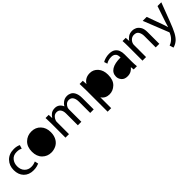

<svg xmlns="http://www.w3.org/2000/svg" viewBox="292 -1799 3325 3325"><g transform="rotate(-45 1954.0 -137.0)"><path d="M403.3 -83 418 -16.6C406.2 -11.4 388.3 -5.5 364.3 1C340.2 7.5 311.8 10.7 279.3 10.7C206.4 10.7 147.8 -11.7 103.5 -56.6C59.9 -102.2 38.1 -162.1 38.1 -236.3C38.1 -310.5 61.5 -372.1 108.4 -420.9C155.9 -469.7 219.1 -494.1 297.9 -494.1C323.9 -494.1 347.7 -491.5 369.1 -486.3C391.3 -480.5 408.2 -474.3 419.9 -467.8C410.8 -437.8 404.3 -415.7 400.4 -401.4C389.3 -406.6 375.7 -411.8 359.4 -417C342.4 -421.5 321.9 -423.8 297.9 -423.8C242.5 -423.8 200.2 -405.9 170.9 -370.1C141.6 -334.3 127 -291.3 127 -241.2C127 -185.2 142.9 -141 174.8 -108.4C206.7 -75.8 246.7 -59.6 294.9 -59.6C319.7 -59.6 340.8 -62.2 358.4 -67.4C375.3 -72.6 390.3 -77.8 403.3 -83Z M726.6 -494.1C795.6 -494.1 851.6 -471 894.5 -424.8C937.5 -379.2 959 -319.7 959 -246.1C959 -214.8 955.4 -186.5 948.2 -161.1C941.1 -135.7 931.3 -113.3 918.9 -93.8C896.2 -57.9 866.5 -31.6 830.1 -14.6C793 2.3 755.5 10.7 717.8 10.7C653.3 10.7 598.6 -11.4 553.7 -55.7C508.8 -100.6 486.3 -161.5 486.3 -238.3C486.3 -318.4 509.8 -381.2 556.6 -426.8C603.5 -471.7 660.2 -494.1 726.6 -494.1Z M1070.3 0V-352.5C1070.3 -378.6 1069.7 -402 1068.4 -422.9L1066.4 -484.4H1143.6L1147.5 -405.3H1150.4C1163.4 -428.1 1182 -448.6 1206.1 -466.8C1230.1 -485 1262.4 -494.1 1302.7 -494.1C1335.3 -494.1 1363.6 -485 1387.7 -466.8C1411.1 -448.6 1428.4 -425.5 1439.5 -397.5H1441.4C1448.6 -411.1 1457 -423.2 1466.8 -433.6C1476.6 -444 1486.3 -452.8 1496.1 -460C1510.4 -471 1526 -479.5 1543 -485.4C1559.2 -491.2 1579.1 -494.1 1602.5 -494.1C1623.4 -494.1 1646.2 -488.6 1670.9 -477.5C1695.6 -467.1 1716.1 -447.3 1732.4 -418C1741.5 -401.7 1748.7 -382.5 1753.9 -360.4C1759.1 -338.9 1761.7 -313.5 1761.7 -284.2V0H1675.8V-273.4C1675.8 -320.3 1667 -356.8 1649.4 -382.8C1632.5 -408.9 1606.4 -421.9 1571.3 -421.9C1545.9 -421.9 1524.1 -414.1 1505.9 -398.4C1487.6 -382.2 1474.3 -363.6 1465.8 -342.8C1463.9 -336.3 1462.2 -329.4 1460.9 -322.3C1459.6 -314.5 1459 -306.6 1459 -298.8V0H1373V-290C1373 -328.5 1364.6 -360 1347.7 -384.8C1330.7 -409.5 1305.7 -421.9 1272.5 -421.9C1245.1 -421.9 1221.7 -412.8 1202.1 -394.5C1183.3 -376.3 1170.2 -356.1 1163.1 -334C1160.5 -328.1 1158.5 -321.3 1157.2 -313.5C1156.6 -306.3 1156.2 -298.8 1156.2 -291V0Z M1904.3 198.2V-326.2C1904.3 -356.8 1903.6 -385.1 1902.3 -411.1L1900.4 -484.4H1978.5C1980.5 -442.7 1982.1 -415 1983.4 -401.4H1985.4C2002.9 -430.7 2026 -453.5 2054.7 -469.7C2083.3 -486 2117.5 -494.1 2157.2 -494.1C2215.8 -494.1 2265 -471.4 2304.7 -425.8C2343.8 -380.9 2363.3 -321.9 2363.3 -249C2363.3 -161.8 2340.5 -96.7 2294.9 -53.7C2250 -10.7 2198.9 10.7 2141.6 10.7C2109.7 10.7 2080.7 4.2 2054.7 -8.8C2028 -22.5 2007.5 -41.3 1993.2 -65.4H1991.2V198.2Z M2813.5 -296.9V-116.2C2813.5 -95.4 2814.1 -74.9 2815.4 -54.7C2816.1 -34.5 2817.7 -16.3 2820.3 0H2741.2C2738 -30.6 2735.7 -50.8 2734.4 -60.5H2731.4C2717.8 -41.7 2698.2 -25.1 2672.9 -10.7C2647.5 3.6 2617.5 10.7 2583 10.7C2534.2 10.7 2497.4 -3.6 2472.7 -32.2C2447.9 -60.9 2435.5 -92.8 2435.5 -127.9C2435.5 -186.5 2460.6 -231.4 2510.7 -262.7C2560.9 -293.3 2632.8 -308.3 2726.6 -307.6V-318.4C2726.6 -330.7 2724.6 -345.7 2720.7 -363.3C2716.1 -380.2 2706.4 -394.9 2691.4 -407.2C2682.9 -413.7 2672.9 -418.9 2661.1 -422.9C2648.8 -427.4 2633.8 -429.4 2616.2 -428.7C2593.4 -428.7 2571 -425.8 2548.8 -419.9C2526 -413.4 2506.2 -404.3 2489.3 -392.6C2480.1 -419.3 2473.6 -439.1 2469.7 -452.1C2489.3 -464.5 2513.3 -474.6 2542 -482.4C2570 -490.2 2599 -494.1 2628.9 -494.1C2677.1 -494.1 2714.5 -484.7 2741.2 -465.8C2767.3 -446.9 2785.8 -423.5 2796.9 -395.5C2802.7 -379.9 2807 -363.9 2809.6 -347.7C2812.2 -330.7 2813.5 -313.8 2813.5 -296.9Z M2956.1 0V-352.5C2956.1 -378.6 2955.7 -402 2955.1 -422.9C2954.4 -443.7 2953.5 -464.2 2952.1 -484.4H3030.3C3032.2 -444 3033.9 -417.3 3035.2 -404.3H3037.1C3048.8 -426.4 3068.4 -446.9 3095.7 -465.8C3123 -484.7 3156.9 -494.1 3197.3 -494.1C3208.3 -494.1 3220.7 -492.8 3234.4 -490.2C3248 -487 3261.4 -482.1 3274.4 -475.6C3299.2 -463.2 3321 -442.4 3339.8 -413.1C3358.7 -383.8 3368.2 -342.1 3368.2 -288.1V0H3280.3V-279.3C3280.3 -318.4 3271.8 -351.9 3254.9 -379.9C3238.6 -407.9 3209.6 -421.9 3168 -421.9C3139.3 -421.9 3114.6 -413.1 3093.8 -395.5C3072.3 -377.9 3057.6 -356.8 3049.8 -332C3047.9 -326.8 3046.2 -320.6 3044.9 -313.5C3044.3 -306.3 3043.9 -298.8 3043.9 -291V0Z M3446.3 -484.4H3543L3647.5 -198.2L3665 -147.5C3670.9 -129.9 3675.8 -113.6 3679.7 -98.6H3681.6L3696.3 -147.5C3700.8 -165 3706.4 -182.6 3712.9 -200.2L3808.6 -484.4H3901.4L3769.5 -138.7C3738.3 -56 3710.3 8.5 3685.5 54.7C3660.8 100.9 3633.5 137.4 3603.5 164.1C3581.4 182.3 3560.5 195.6 3541 204.1C3521.5 212.6 3506.2 217.8 3495.1 219.7L3473.6 147.5C3484.7 143.6 3497.1 138 3510.7 130.9C3524.4 123.7 3537.8 114.6 3550.8 103.5C3562.5 94.4 3575.2 81.4 3588.9 64.5C3601.9 48.2 3613.6 28.6 3624 5.9C3626.6 1.3 3628.6 -2.6 3629.9 -5.9C3631.2 -9.8 3631.8 -12.7 3631.8 -14.6C3631.8 -17.3 3631.2 -20.5 3629.9 -24.4C3628.6 -27.7 3626.6 -32.2 3624 -38.1Z"/></g></svg>

Font: ImmaginiFont
Style: Regular
Weight: 400
Version: Version 1.0